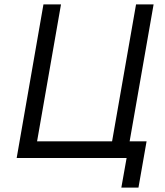

<svg xmlns="http://www.w3.org/2000/svg" viewBox="-20 -720 751 875"><path d="M600 -700H680L568 -60H488ZM611 135H533L557 0H56L178 -700H258L149 -76H648Z"/></svg>

Font: Fixel Italic Variable Display Thin
Style: Italic
Weight: 100
Italic angle: -10°
Designer: AlfaBravo + MacPaw
Foundry: Kyrylo Tkachov, Marchela Mozhyna, Serhii Makarenko, Maria Weinstein, Zakhar Kryvoshyya
Version: Version 1.210;Glyphs 3.2 (3217)